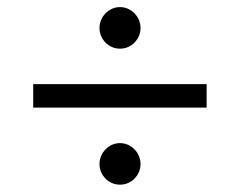

<svg xmlns="http://www.w3.org/2000/svg" viewBox="-20 -558 673 539"><path d="M560.1 -321.8V-255.9H73.2V-321.8ZM316.9 -421.4Q304.7 -421.4 294.2 -426Q283.7 -430.7 275.9 -438.7Q268.1 -446.8 263.7 -457.3Q259.3 -467.8 259.3 -479Q259.3 -490.7 263.7 -501.5Q268.1 -512.2 275.9 -520.3Q283.7 -528.3 294.2 -533.2Q304.7 -538.1 316.9 -538.1Q329.1 -538.1 339.6 -533.2Q350.1 -528.3 357.9 -520.3Q365.7 -512.2 370.1 -501.5Q374.5 -490.7 374.5 -479Q374.5 -467.8 370.1 -457.3Q365.7 -446.8 357.9 -438.7Q350.1 -430.7 339.6 -426Q329.1 -421.4 316.9 -421.4ZM316.9 -39.6Q304.7 -39.6 294.2 -44.2Q283.7 -48.8 275.9 -56.9Q268.1 -64.9 263.7 -75.4Q259.3 -85.9 259.3 -97.2Q259.3 -108.9 263.7 -119.6Q268.1 -130.4 275.9 -138.4Q283.7 -146.5 294.2 -151.4Q304.7 -156.2 316.9 -156.2Q329.1 -156.2 339.6 -151.4Q350.1 -146.5 357.9 -138.4Q365.7 -130.4 370.1 -119.6Q374.5 -108.9 374.5 -97.2Q374.5 -85.9 370.1 -75.4Q365.7 -64.9 357.9 -56.9Q350.1 -48.8 339.6 -44.2Q329.1 -39.6 316.9 -39.6Z"/></svg>

Font: Proza Libre
Style: Regular
Weight: 400
Designer: Jasper de Waard
Foundry: Jasper de Waard
Version: Version 1.000; ttfautohint (v1.4.1.8-43bc)